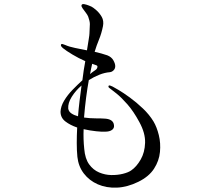

<svg xmlns="http://www.w3.org/2000/svg" viewBox="-20 -858 1040 923"><path d="M718 -274Q734 -247 743.5 -208.5Q753 -170 749 -127.5Q745 -85 720.5 -47Q696 -9 645 16Q592 42 541.5 44Q491 46 450 28Q409 10 383 -24Q357 -58 352 -104Q349 -135 349 -170.5Q349 -206 351 -245Q318 -256 294.5 -274Q271 -292 271 -321Q272 -347 288.5 -374.5Q305 -402 329.5 -427Q354 -452 376 -472Q379 -497 382.5 -520Q386 -543 390 -564Q358 -578 328 -596Q298 -614 282 -627Q278 -631 275 -634.5Q272 -638 273 -643Q275 -648 281.5 -646Q288 -644 293 -642Q313 -633 341 -627.5Q369 -622 398 -616Q403 -648 406.5 -669Q410 -690 410 -697Q412 -728 412 -742Q412 -756 404 -778Q401 -786 392.5 -797Q384 -808 377 -818Q370 -828 372 -833Q374 -840 385 -838Q396 -836 407 -831.5Q418 -827 420 -826Q428 -822 443 -809Q458 -796 469 -777Q480 -758 475 -732Q468 -697 456 -668Q444 -639 435 -609Q452 -605 467 -601Q482 -597 496 -592Q516 -584 525 -568Q534 -552 534 -540Q534 -528 526 -520Q518 -512 508 -511Q483 -509 457 -498.5Q431 -488 407 -473Q400 -435 394 -389Q388 -343 384 -293Q412 -289 440 -289Q468 -289 479 -288Q525 -287 528 -256Q530 -242 518.5 -233.5Q507 -225 485 -225Q471 -224 442.5 -227Q414 -230 382 -237Q380 -189 385 -142Q389 -95 408.5 -68Q428 -41 456.5 -29Q485 -17 515 -16.5Q545 -16 571 -22.5Q597 -29 611 -39Q636 -56 656 -90.5Q676 -125 677.5 -171.5Q679 -218 650 -271Q622 -323 592.5 -356.5Q563 -390 540.5 -408Q518 -426 511 -431Q508 -433 504 -436.5Q500 -440 502 -445Q504 -449 510 -446.5Q516 -444 521 -442Q527 -439 550 -425.5Q573 -412 604.5 -389Q636 -366 667 -336.5Q698 -307 718 -274ZM423 -551Q421 -540 418 -528Q415 -516 413 -502Q418 -506 420.5 -508Q423 -510 424 -511Q432 -517 439 -521.5Q446 -526 448 -534Q450 -542 443.5 -544Q437 -546 424 -551ZM308 -336Q310 -322 323 -313Q336 -304 355 -299Q358 -336 362.5 -373.5Q367 -411 372 -447Q343 -422 324.5 -392Q306 -362 308 -336Z"/></svg>

Font: Shippori Mincho TTF
Style: Regular
Weight: 400
Version: Version 2.100